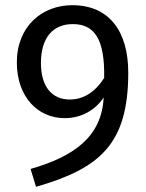

<svg xmlns="http://www.w3.org/2000/svg" viewBox="-20 -699 565 741"><path d="M45 -458C45 -325 126 -243 230 -243C298 -243 351 -278 380 -323C373 -172 266 -95 98 -47L119 22C365 -49 475 -142 475 -419C475 -576 403 -679 259 -679C143 -679 45 -598 45 -458ZM138 -456C138 -552 183 -606 261 -606C344 -606 385 -549 382 -398C349 -347 306 -315 249 -315C184 -315 138 -360 138 -456Z"/></svg>

Font: FiraGO Unicode
Style: Regular
Weight: 400
Designer: bBox Type
Foundry: bBox Type GmbH
Version: Version 1.001;PS 001.001;hotconv 1.0.88;makeotf.lib2.5.64775